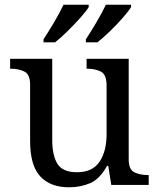

<svg xmlns="http://www.w3.org/2000/svg" viewBox="-20 -786 675 816"><path d="M273 10Q194 10 151 -36.5Q108 -83 108 -186V-426Q108 -470 83.5 -482Q59 -494 26 -494H23V-536H202V-191Q202 -126 224 -90Q246 -54 307 -54Q373 -54 403 -98.5Q433 -143 433 -216V-422Q433 -469 409 -481.5Q385 -494 351 -494H348V-536H527V-109Q527 -65 551.5 -53.5Q576 -42 609 -42H612V0H453L440 -81H435Q404 -25 363 -7.5Q322 10 273 10ZM345 -619Q366 -651 390 -691.5Q414 -732 430 -766H537V-756Q527 -739 501.5 -710Q476 -681 446.5 -652.5Q417 -624 394 -606H345ZM165 -619Q186 -651 210 -691.5Q234 -732 250 -766H357V-756Q347 -739 321 -710Q295 -681 266 -652.5Q237 -624 214 -606H165Z"/></svg>

Font: Noto Serif NP Hmong
Style: Regular
Weight: 400
Designer: Dalton Maag Ltd
Foundry: Dalton Maag Ltd
Version: Version 1.001